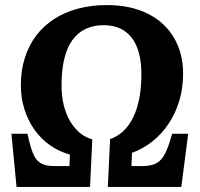

<svg xmlns="http://www.w3.org/2000/svg" viewBox="-20 -735 787 755"><path d="M45 0 25 -209H88L96 -175Q104 -143 114.5 -122Q125 -101 143.5 -91.5Q162 -82 194 -82H253L255 -127Q212 -139 176.5 -164Q141 -189 115.5 -225Q90 -261 76 -305.5Q62 -350 62 -400Q62 -458 77.5 -507Q93 -556 122 -594.5Q151 -633 192.5 -660Q234 -687 286.5 -701Q339 -715 400 -715Q494 -715 561.5 -681Q629 -647 664.5 -586Q700 -525 700 -446Q700 -388 685 -338.5Q670 -289 643 -248.5Q616 -208 579.5 -179Q543 -150 499 -134L497 -82H540Q570 -82 589.5 -90.5Q609 -99 622 -119Q635 -139 646 -173L657 -209H720L693 0H404L413 -188Q442 -198 465 -219.5Q488 -241 504 -274Q520 -307 528 -349.5Q536 -392 536 -443Q536 -489 526.5 -525.5Q517 -562 498 -586.5Q479 -611 451.5 -623.5Q424 -636 387 -636Q347 -636 316 -621Q285 -606 264 -576.5Q243 -547 232.5 -502.5Q222 -458 222 -399Q222 -358 230.5 -322.5Q239 -287 255 -259.5Q271 -232 293.5 -213Q316 -194 343 -187L334 0Z"/></svg>

Font: Literata
Style: Bold Italic
Weight: 700
Italic angle: -2°
Designer: Latin by Veronika Burian and Jose Scaglione. Greek by Irene Vlachou. Cyrillic by Vera Evstafieva
Foundry: TypeTogether
Version: Version 3.103;gftools[0.9.29]